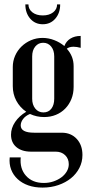

<svg xmlns="http://www.w3.org/2000/svg" viewBox="-20 -676 396 871"><path d="M173 175Q137 175 108.5 165Q80 155 60 136.5Q40 118 30.5 93Q21 68 24 38H74Q69 89 98 121.5Q127 154 179 154Q202 154 222.5 147Q243 140 258.5 128.5Q274 117 283 101.5Q292 86 292 69Q292 44 275.5 28Q259 12 233 12H121Q79 12 54.5 -8.5Q30 -29 30 -65Q30 -95 48.5 -122.5Q67 -150 99 -169Q70 -189 54 -219Q38 -249 38 -285V-372Q38 -399 48.5 -423Q59 -447 77.5 -465Q96 -483 120.5 -493.5Q145 -504 173 -504Q200 -504 226 -494Q252 -484 272 -467Q280 -489 299.5 -501Q319 -513 346 -513V-459Q328 -464 314 -464Q294 -464 283 -455Q314 -421 314 -376V-282Q314 -252 304 -227Q294 -202 276 -183.5Q258 -165 233.5 -155Q209 -145 180 -145Q146 -145 116 -159Q96 -151 85 -136.5Q74 -122 74 -107Q74 -74 135 -74H260Q302 -74 328 -46Q354 -18 354 27Q354 59 340 86Q326 113 302 132.5Q278 152 245 163.5Q212 175 173 175ZM126 -228Q126 -201 140 -183.5Q154 -166 177 -166Q200 -166 213 -183Q226 -200 226 -228V-420Q226 -448 212 -465Q198 -482 176 -482Q154 -482 140 -465Q126 -448 126 -420ZM239 -656H253Q253 -617 231 -591.5Q209 -566 174 -566Q139 -566 117 -591.5Q95 -617 95 -656H109Q109 -634 127 -620Q145 -606 174 -606Q203 -606 221 -620Q239 -634 239 -656Z"/></svg>

Font: Moniqa SemBd Heading
Style: Regular
Weight: 600
Designer: Rajesh Rajput
Foundry: Rajesh Rajput
Version: Version 1.000